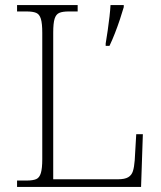

<svg xmlns="http://www.w3.org/2000/svg" viewBox="-20 -734 632 754"><path d="M47 0V-25H84Q109 -25 122 -30.5Q135 -36 140.5 -54.5Q146 -73 146 -109V-605Q146 -642 140.5 -660Q135 -678 122 -683.5Q109 -689 84 -689H47V-714H285V-689H250Q226 -689 213 -683.5Q200 -678 194.5 -660.5Q189 -643 189 -606V-30H443Q470 -30 483.5 -38Q497 -46 502 -62Q507 -78 509 -104L515 -207H541L534 0ZM395 -563Q399 -587 403 -614.5Q407 -642 410 -668.5Q413 -695 414 -714H466V-706Q460 -685 451 -658Q442 -631 431.5 -604Q421 -577 410 -554H395Z"/></svg>

Font: Noto Serif Armenian ExtraLight
Style: Regular
Weight: 250
Version: Version 2.007